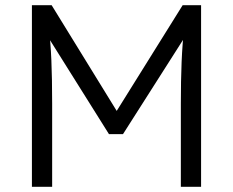

<svg xmlns="http://www.w3.org/2000/svg" viewBox="-20 -720 898 740"><path d="M103 0V-700H179L448 -263L412 -264L684 -700H755V0H677V-320Q677 -410 680 -482Q683 -554 691 -625L705 -597L454 -203H400L156 -592L167 -625Q175 -558 178 -487.5Q181 -417 181 -320V0Z"/></svg>

Font: Mach Light
Style: Regular
Weight: 300
Version: Version 1.002